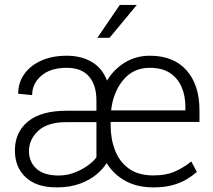

<svg xmlns="http://www.w3.org/2000/svg" viewBox="-20 -770 886 799"><path d="M618.2 9.8Q550.8 9.8 501.7 -17.3Q452.6 -44.4 423.8 -91.3Q409.2 -67.4 381.6 -44.2Q354 -21 312.5 -5.6Q271 9.8 215.3 9.8Q131.8 9.8 86.9 -32.2Q42 -74.2 42 -143.6Q42 -219.7 96.4 -264.4Q150.9 -309.1 256.3 -309.1H381.3V-351.6Q381.3 -416 350.3 -451.9Q319.3 -487.8 257.8 -487.8Q189.9 -487.8 151.9 -454.8Q113.8 -421.9 113.8 -374L55.7 -379.9Q55.7 -425.8 80.8 -461.4Q106 -497.1 151.4 -517.6Q196.8 -538.1 257.8 -538.1Q318.4 -538.1 362.1 -512.2Q405.8 -486.3 425.3 -434.6Q454.6 -482.9 500.7 -510.5Q546.9 -538.1 603.5 -538.1Q702.6 -538.1 756.3 -477.3Q810.1 -416.5 810.1 -311.5V-262.7H440.4V-249Q440.4 -191.4 459 -143.8Q477.5 -96.2 516.8 -68.1Q556.2 -40 618.2 -40Q673.3 -40 711.4 -57.9Q749.5 -75.7 775.9 -98.1L799.3 -54.7Q785.2 -42 761.7 -26.9Q738.3 -11.7 703.1 -1Q668 9.8 618.2 9.8ZM603.5 -487.8Q534.7 -487.8 492.7 -437Q450.7 -386.2 442.4 -310.5H751.5V-326.2Q751.5 -371.1 735.8 -407.7Q720.2 -444.3 687.5 -466.1Q654.8 -487.8 603.5 -487.8ZM224.1 -39.6Q257.3 -39.6 288.6 -51.3Q319.8 -63 344.2 -80.3Q368.7 -97.7 381.3 -115.2V-261.7H257.3Q177.7 -261.7 139.2 -225.6Q100.6 -189.5 100.6 -141.6Q100.6 -96.2 131.8 -67.9Q163.1 -39.6 224.1 -39.6ZM385.3 -612.8 478.5 -749.5H549.3L436 -612.8Z"/></svg>

Font: Vazirmatn UI ExtraLight
Style: Regular
Weight: 200
Designer: Saber Rastikerdar
Foundry: Saber Rastikerdar
Version: Version 33.003